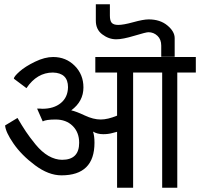

<svg xmlns="http://www.w3.org/2000/svg" viewBox="-20 -880 938 900"><path d="M798.8 -613.8H735.8V-666Q735.8 -695.3 718.3 -711.9Q700.2 -729 675.8 -729Q664.6 -729 609.9 -712.4Q555.2 -695.8 524.9 -695.8Q489.7 -695.8 459 -719.2Q429.2 -741.7 429.2 -783.2V-859.9H495.1V-807.1Q495.1 -783.2 503.4 -773.4Q512.2 -763.2 534.2 -763.2Q558.6 -763.2 604.5 -775.9Q651.9 -789.1 676.8 -789.1Q730.5 -789.1 764.6 -760.7Q798.8 -732.4 798.8 -701.2ZM229 -612.8Q289.1 -612.8 330.1 -571.8Q371.1 -530.8 371.1 -470.2Q371.1 -404.8 314 -362.8Q337.9 -357.4 377 -338.9Q417.5 -319.8 452.1 -319.8Q484.9 -319.8 528.8 -337.9V-540H426.8V-612.8H897.9V-540H811V0H740.2V-540H604V0H528.8V-262.2Q526.9 -262.2 506.3 -256.3Q487.3 -251 463.9 -251Q436.5 -251 416 -263.2Q422.9 -243.2 422.9 -210.9Q422.9 -58.1 268.1 -58.1Q207.5 -58.1 144 -105.5Q80.6 -152.8 43 -207.5Q6.3 -260.7 3.9 -292L62 -327.1Q81.1 -293.9 101.1 -263.7Q117.2 -239.3 146.5 -203.1Q175.8 -167.5 207 -149.4Q239.7 -130.9 271 -130.9Q351.1 -130.9 351.1 -210.9Q351.1 -259.8 320.3 -290Q290 -319.8 240.2 -319.8Q196.3 -319.8 180.2 -311L153.8 -371.1Q171.4 -371.1 178.2 -370.1Q232.4 -370.1 265.1 -397Q297.9 -423.8 298.8 -471.2Q298.8 -538.1 228 -540Q153.3 -540 104 -466.8L44.9 -511.2Q44.9 -521 71.8 -544.9Q98.1 -568.4 144.5 -590.8Q189.9 -612.8 229 -612.8Z"/></svg>

Font: Miedinger*
Style: Book
Weight: 400
Version: Version 001.000